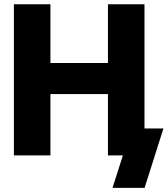

<svg xmlns="http://www.w3.org/2000/svg" viewBox="-20 -748 807 924"><path d="M46.9 0V-727.5H222.7V-444.8H499.5V-727.5H675.3V0H499.5V-295.4H222.7V0ZM521.5 156.2 571.3 0H528.3V-129.9H766.6L675.8 156.2Z"/></svg>

Font: Inter Display ExtraBold
Style: Regular
Weight: 800
Designer: Rasmus Andersson
Foundry: rsms
Version: Version 4.000;git-a52131595